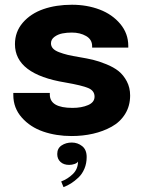

<svg xmlns="http://www.w3.org/2000/svg" viewBox="-20 -561 604 809"><path d="M281.7 12.2Q216.8 12.2 162.1 -6.6Q107.4 -25.4 71.8 -65.7Q36.1 -106 36.1 -160.6V-169.4H189.9V-162.6Q189.9 -106.4 285.6 -106.4Q323.7 -106.4 351.1 -118.2Q378.4 -129.9 378.4 -153.8Q378.4 -178.7 352.1 -189.9Q325.7 -201.2 255.4 -213.4Q43 -248 43 -375Q43 -427.2 76.2 -465.6Q109.4 -503.9 162.8 -522.5Q216.3 -541 283.2 -541Q346.2 -541 399.7 -520.8Q453.1 -500.5 486.8 -460.2Q520.5 -419.9 520.5 -367.7V-360.4H368.2V-366.7Q368.2 -394.5 342.8 -409.2Q317.4 -423.8 282.7 -423.8Q261.7 -423.8 242.9 -420.2Q224.1 -416.5 209.5 -405.8Q194.8 -395 194.8 -378.4Q194.8 -366.2 203.1 -356.9Q211.4 -347.7 228.8 -341.1Q246.1 -334.5 265.4 -329.8Q284.7 -325.2 314.5 -320.3Q346.7 -314.9 371.6 -309.1Q396.5 -303.2 427.7 -290.5Q459 -277.8 479.5 -261.5Q500 -245.1 514.2 -218.5Q528.3 -191.9 528.3 -158.7Q528.3 -114.7 507.3 -80.8Q486.3 -46.9 450.4 -27.1Q414.6 -7.3 372.1 2.4Q329.6 12.2 281.7 12.2ZM271.5 133.8Q248.5 133.8 234.9 121.3Q221.2 108.9 221.2 87.9Q221.2 64 239.5 51.8Q257.8 39.6 282.7 39.6Q307.1 39.6 326.2 54.7Q345.2 69.8 345.2 100.6Q345.2 127.4 335.7 149.9Q326.2 172.4 310.3 187.3Q294.4 202.1 279.3 211.7Q264.2 221.2 247.6 227.5L237.8 203.6Q266.1 192.9 287.4 171.9Q308.6 150.9 308.6 119.6Q305.2 126 294.2 129.9Q283.2 133.8 271.5 133.8Z"/></svg>

Font: Epilogue
Style: Bold
Weight: 700
Designer: Tyler Finck
Foundry: Etcetera Type Co
Version: Version 2.112